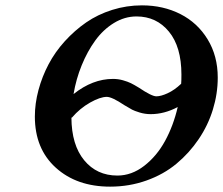

<svg xmlns="http://www.w3.org/2000/svg" viewBox="-20 -678 825 710"><path d="M387.2 12.2Q263.7 12.2 186.3 -57.9Q108.9 -127.9 108.9 -247.1Q108.9 -295.4 122.3 -345.2Q135.7 -395 159.7 -440.4Q183.6 -485.8 219.7 -525.6Q255.9 -565.4 298.6 -595Q341.3 -624.5 394.8 -641.4Q448.2 -658.2 504.9 -658.2Q583.5 -658.2 647 -626Q710.4 -593.8 747.8 -532.5Q785.2 -471.2 785.2 -391.1Q785.2 -331.5 767.3 -273.2Q749.5 -214.8 714.8 -163.6Q680.2 -112.3 632.8 -72.8Q585.4 -33.2 521.7 -10.5Q458 12.2 387.2 12.2ZM244.1 -243.2Q244.6 -142.1 291.3 -85.4Q337.9 -28.8 414.1 -28.8Q466.8 -28.8 513.2 -64.7Q559.6 -100.6 590.3 -156.7Q621.1 -212.9 637.2 -282.2Q587.9 -255.9 537.1 -255.9Q516.1 -255.9 496.3 -262Q476.6 -268.1 468.5 -272.5Q460.4 -276.9 439.9 -289.1Q394 -319.8 375 -319.8Q350.6 -319.8 313 -298.6Q275.4 -277.3 246.1 -243.2ZM649.9 -368.2Q650.9 -378.9 650.9 -401.9Q650.9 -504.9 604.7 -561Q558.6 -617.2 484.9 -617.2Q440.9 -617.2 401.1 -592.8Q361.3 -568.4 332 -527.8Q302.7 -487.3 282 -436.3Q261.2 -385.3 252 -330.1Q322.3 -386.2 397.9 -386.2Q417 -386.2 434.8 -381.1Q452.6 -376 464.1 -370.4Q475.6 -364.7 493.2 -354Q541 -321.8 558.1 -321.8Q575.2 -321.8 600.1 -333.3Q625 -344.7 649.9 -368.2Z"/></svg>

Font: Linux Libertine
Style: Bold Italic
Weight: 700
Italic angle: -11.5°
Designer: Philipp H. Poll
Foundry: Philipp H. Poll
Version: Version 4.0.5